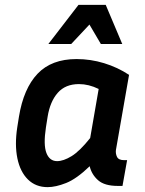

<svg xmlns="http://www.w3.org/2000/svg" viewBox="-20 -760 598 790"><path d="M465 5Q410 5 383.5 -18.5Q357 -42 349 -76Q295 -24 252 -7Q209 10 176 10Q127 10 95 -21.5Q63 -53 51.5 -108.5Q40 -164 51 -236L58 -280Q77 -396 134.5 -456.5Q192 -517 295 -517Q353 -517 408.5 -500Q464 -483 511 -452L457 -143Q455 -128 461.5 -114.5Q468 -101 491 -101H503L484 5ZM169 -236Q158 -164 171 -130.5Q184 -97 215 -97Q241 -97 274.5 -117.5Q308 -138 351 -192L386 -394Q345 -414 305 -414Q249 -414 217.5 -378Q186 -342 176 -280ZM395 -579 348 -659 273 -579H179L303 -740H415L483 -579Z"/></svg>

Font: Inria Sans
Style: Bold Italic
Weight: 700
Italic angle: -10°
Designer: Black Foundry Team
Foundry: Black Foundry
Version: Version 1.2; ttfautohint (v1.8.3)